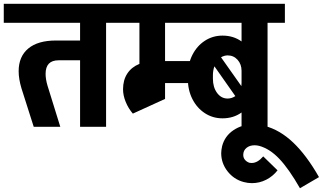

<svg xmlns="http://www.w3.org/2000/svg" viewBox="-55 -673 1713 1019"><path d="M601 -552H508V0H370V-353H256Q187 -353 187 -281Q187 -253 197 -219L265 0H124L59 -204Q44 -254 44 -295Q44 -373 95 -415.5Q146 -458 242 -458H370V-552H-35V-653H601Z M1024 -552H821V-349H1004V-232H821V-148L650 -70Q626 -98 612 -132.5Q598 -167 598 -199Q598 -248 620.5 -282.5Q643 -317 685 -334V-552H530V-653H1024Z M1457 -552H1365V0H1227V-76Q1184 -45 1126 -45Q1074 -45 1032 -72.5Q990 -100 966 -147.5Q942 -195 942 -254V-275Q942 -334 966 -381.5Q990 -429 1032 -456.5Q1074 -484 1126 -484Q1184 -484 1227 -453V-552H879V-653H1457ZM1118 -369 1226 -216Q1227 -222 1227 -233V-297Q1227 -332 1206 -355.5Q1185 -379 1153 -379Q1136 -379 1118 -369ZM1075 -255Q1075 -210 1097 -180Q1119 -150 1153 -150Q1175 -150 1194 -163L1083 -321Q1075 -299 1075 -274Z M1638 267 1537 326Q1478 223 1427 169.5Q1376 116 1320 101Q1308 98 1296 98Q1270 98 1253 112Q1236 126 1236 149Q1236 164 1245 175Q1254 186 1269 191Q1273 192 1281 192Q1312 192 1342 157L1418 231Q1393 263 1357.5 281Q1322 299 1282 299Q1260 299 1238 293Q1186 279 1152.5 236Q1119 193 1119 140Q1119 124 1124 102Q1138 49 1184 18Q1230 -13 1290 -13Q1317 -13 1349 -5Q1430 16 1501 83.5Q1572 151 1638 267Z"/></svg>

Font: Akshar SemiBold
Style: Regular
Weight: 600
Designer: Tall Chai
Foundry: Tall Chai
Version: Version 1.000